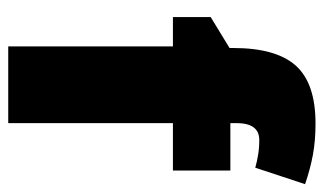

<svg xmlns="http://www.w3.org/2000/svg" viewBox="-184 -622 805 478"><g transform="rotate(90 219.0 -382.5)"><path d="M404 -410H286V0H95V-410H22V-504L99 -551V-560Q99 -667 143 -716Q187 -765 287 -765Q330 -765 365 -758.5Q400 -752 438 -739L397 -615Q383 -619 365.5 -622Q348 -625 328 -625Q286 -625 286 -568V-553H404Z"/></g></svg>

Font: Noto Sans Gurmukhi UI Black
Style: Regular
Weight: 900
Designer: Jelle Bosma - Monotype Design Team
Foundry: Monotype Imaging Inc.
Version: Version 2.004; ttfautohint (v1.8.4.7-5d5b)